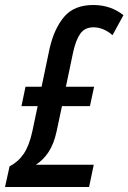

<svg xmlns="http://www.w3.org/2000/svg" viewBox="-41 -744 511 764"><path d="M-21 0 -2.9 -82Q31.2 -99.6 53.2 -131.8Q75.2 -164.1 87.4 -220.2L108.9 -321.8H44.4L60.5 -398.9H124.5L156.2 -550.3Q174.3 -629.9 214.1 -677Q253.9 -724.1 330.1 -724.1Q399.4 -724.1 450.2 -683.6L406.7 -604Q390.1 -618.7 370.8 -627Q351.6 -635.3 331.1 -635.3Q296.4 -635.3 278.6 -610.1Q260.7 -585 250 -536.1L221.2 -398.9H333.5L316.9 -321.8H205.6L184.1 -220.7Q173.3 -170.9 152.1 -138.9Q130.9 -106.9 101.6 -88.4H332L313.5 0Z"/></svg>

Font: Open Sans Condensed SemiBold
Style: Italic
Weight: 600
Width: 3
Italic angle: -12°
Designer: Monotype Design Team
Foundry: Monotype Imaging Inc.
Version: Version 3.000; ttfautohint (v1.8.4)